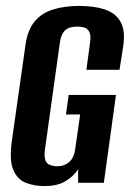

<svg xmlns="http://www.w3.org/2000/svg" viewBox="-20 -618 439 649"><path d="M129 11Q96 11 67.5 0Q39 -11 25 -43.5Q11 -76 20 -141L66 -465Q73 -517 97.5 -546Q122 -575 161 -586.5Q200 -598 248 -598Q297 -598 333 -586.5Q369 -575 386.5 -546Q404 -517 397 -465L384 -382H272L284 -471Q288 -495 283 -507.5Q278 -520 267.5 -524Q257 -528 241 -528Q226 -528 214 -524Q202 -520 193.5 -507.5Q185 -495 182 -471L132 -113Q129 -90 133 -77.5Q137 -65 148.5 -60.5Q160 -56 175 -56Q197 -56 213.5 -70Q230 -84 234 -113L251 -231H203L212 -297H372L331 0H244V-46Q242 -43 240 -40Q238 -37 236 -35Q223 -18 197.5 -3.5Q172 11 129 11Z"/></svg>

Font: Alumni Sans
Style: Bold Italic
Weight: 700
Italic angle: -8°
Designer: Robert E. Leuschke
Foundry: Robert E. Leuschke
Version: Version 1.016